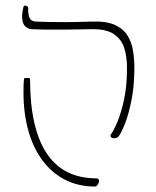

<svg xmlns="http://www.w3.org/2000/svg" viewBox="-20 -671 570 703"><path d="M414 -171Q410 -167 404 -165.5Q398 -164 392.5 -165.5Q387 -167 385 -171Q383 -175 387 -180Q397 -194 410.5 -226.5Q424 -259 434.5 -308Q445 -357 445 -422Q445 -461 435.5 -493.5Q426 -526 397 -546Q368 -566 309 -564Q252 -563 214 -562.5Q176 -562 149 -562.5Q122 -563 97 -564Q85 -565 77 -570.5Q69 -576 65 -586Q61 -596 61 -611Q61 -626 66 -646Q67 -650 71 -650.5Q75 -651 79 -648.5Q83 -646 83 -642Q83 -615 89 -604Q95 -593 111 -592Q133 -591 158 -590.5Q183 -590 220.5 -590Q258 -590 317 -592Q369 -594 400 -580Q431 -566 446.5 -541.5Q462 -517 467 -486Q472 -455 472 -423Q472 -357 461.5 -304.5Q451 -252 437.5 -218Q424 -184 414 -171ZM328 12Q268 12 220 -12Q172 -36 137.5 -81Q103 -126 84.5 -190Q66 -254 66 -334Q66 -355 66.5 -364Q67 -373 68 -382Q68 -385 73.5 -385.5Q79 -386 84.5 -385.5Q90 -385 90 -382Q90 -201 151 -109.5Q212 -18 333 -18Q338 -18 340.5 -15Q343 -12 342.5 -7.5Q342 -3 340 1.5Q338 6 334.5 9Q331 12 328 12Z"/></svg>

Font: Noto Rashi Hebrew Thin
Style: Regular
Weight: 250
Version: Version 1.006